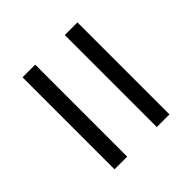

<svg xmlns="http://www.w3.org/2000/svg" viewBox="-37 -673 633 633"><g transform="rotate(45 279.5 -357.0)"><path d="M65 -426V-485H494V-426ZM65 -229V-288H494V-229Z"/></g></svg>

Font: Noto Serif Armenian
Style: Regular
Weight: 400
Designer: Monotype Design Team
Foundry: Monotype Imaging Inc.
Version: Version 2.007